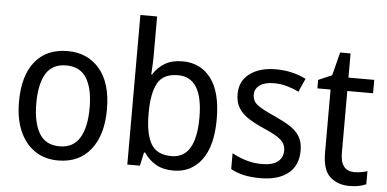

<svg xmlns="http://www.w3.org/2000/svg" viewBox="-52 -954 1960 972"><g transform="rotate(5 928.5 -468.0)"><path d="M497 -362Q497 -232 438 -157.5Q379 -83 272 -83Q205 -83 155 -116.5Q105 -150 77.5 -212.5Q50 -275 50 -362Q50 -495 108.5 -567Q167 -639 274 -639Q375 -639 436 -567.5Q497 -496 497 -362ZM138 -362Q138 -264 170.5 -209.5Q203 -155 274 -155Q343 -155 376 -209Q409 -263 409 -362Q409 -460 376 -513Q343 -566 273 -566Q202 -566 170 -513Q138 -460 138 -362Z M709 -656Q709 -629 707.5 -603Q706 -577 705 -558H709Q732 -595 768 -616.5Q804 -638 858 -638Q949 -638 1002 -568.5Q1055 -499 1055 -361Q1055 -225 1002 -154Q949 -83 859 -83Q805 -83 768.5 -104.5Q732 -126 709 -161H703L688 -93H624V-853H709ZM841 -566Q765 -566 737 -514Q709 -462 709 -366V-356Q709 -257 738.5 -206Q768 -155 843 -155Q967 -155 967 -362Q967 -566 841 -566Z M1492 -240Q1492 -163 1441 -123Q1390 -83 1301 -83Q1252 -83 1215 -91.5Q1178 -100 1150 -116V-197Q1178 -180 1218.5 -167.5Q1259 -155 1301 -155Q1357 -155 1383 -176Q1409 -197 1409 -233Q1409 -264 1385.5 -286Q1362 -308 1296 -336Q1250 -356 1217.5 -377Q1185 -398 1167 -426.5Q1149 -455 1149 -498Q1149 -564 1199.5 -601.5Q1250 -639 1332 -639Q1375 -639 1413 -630Q1451 -621 1485 -604L1455 -536Q1426 -550 1394 -559Q1362 -568 1328 -568Q1282 -568 1256.5 -550Q1231 -532 1231 -502Q1231 -468 1257.5 -448.5Q1284 -429 1350 -400Q1394 -380 1426 -359.5Q1458 -339 1475 -310.5Q1492 -282 1492 -240Z M1772 -155Q1789 -155 1807 -158Q1825 -161 1838 -166V-99Q1804 -83 1753 -83Q1694 -83 1655 -117.5Q1616 -152 1616 -241V-561H1549V-604L1618 -634L1648 -752H1701V-629H1832V-561H1701V-246Q1701 -155 1772 -155Z"/></g></svg>

Font: Noto Sans Kannada UI SemiCondensed
Style: Regular
Weight: 400
Width: 4
Designer: Jelle Bosma - Monotype Design Team
Foundry: Monotype Imaging Inc.
Version: Version 2.005; ttfautohint (v1.8.4.7-5d5b)